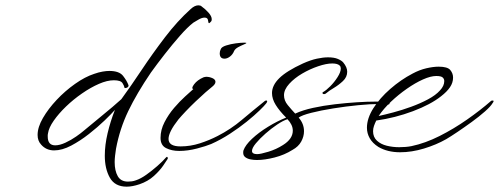

<svg xmlns="http://www.w3.org/2000/svg" viewBox="-20 -558 1871 720"><path d="M455 142Q411 142 392 108.5Q373 75 373 26Q373 -14 383.5 -58.5Q394 -103 411 -146Q398 -131 372 -106Q346 -81 313.5 -55.5Q281 -30 247 -12Q213 6 183 6Q153 6 134 -16Q121 -30 121 -52Q121 -81 141 -115.5Q161 -150 192.5 -183.5Q224 -217 261.5 -243.5Q299 -270 333 -281Q350 -287 364.5 -289.5Q379 -292 390 -292Q427 -292 441.5 -273.5Q456 -255 462 -238V-237Q462 -231 454 -228.5Q446 -226 446 -232Q446 -235 439.5 -246Q433 -257 407 -257Q382 -257 351 -243.5Q320 -230 287.5 -207.5Q255 -185 227.5 -158.5Q200 -132 181.5 -105.5Q163 -79 160 -58Q159 -55 159 -52Q159 -49 159 -46Q159 -13 187 -13Q204 -13 225.5 -23Q247 -33 265.5 -46Q284 -59 292 -66Q324 -93 364 -125.5Q404 -158 435 -186Q470 -234 511 -295.5Q552 -357 598.5 -418Q645 -479 695 -524Q710 -538 724 -538Q732 -538 736 -534Q750 -524 762 -510.5Q774 -497 774 -486Q774 -480 772 -478Q766 -471 764 -471Q762 -471 761.5 -474.5Q761 -478 760 -482Q759 -492 747 -492Q737 -492 723.5 -484Q710 -476 705 -473Q683 -456 654.5 -423.5Q626 -391 597.5 -354.5Q569 -318 546 -286Q493 -208 461 -141.5Q429 -75 415 0Q413 13 411.5 26Q410 39 410 50Q410 82 421.5 102.5Q433 123 460 123Q467 123 474.5 122Q482 121 490 118Q508 112 529 97Q550 82 570 64.5Q590 47 603 32Q605 30 606 30Q608 30 609 33.5Q610 37 608 39Q605 44 592 63Q579 82 557 102Q535 122 503 133Q476 142 455 142Z M822 -338Q804 -338 804 -358Q804 -366 808 -374Q811 -382 828 -387.5Q845 -393 864.5 -395.5Q884 -398 895 -398Q904 -398 904 -397Q904 -395 894 -391Q884 -387 873 -381Q862 -375 858 -367Q853 -354 842.5 -346Q832 -338 822 -338ZM652 8Q624 8 603 -2.5Q582 -13 582 -41Q582 -71 597 -100Q612 -129 633 -153.5Q654 -178 674.5 -196.5Q695 -215 705 -224Q696 -226 708 -242Q720 -258 743 -268Q749 -270 754 -270Q765 -270 776.5 -265Q788 -260 788 -251Q788 -246 784 -241Q780 -236 776 -233Q768 -227 751 -212Q734 -197 714 -178Q694 -159 676.5 -140.5Q659 -122 649 -110Q612 -63 612 -37Q612 -9 657 -9Q694 -9 729.5 -20.5Q765 -32 796 -48Q845 -73 887 -108.5Q929 -144 974 -180Q976 -181 979 -181Q982 -181 982 -178Q982 -175 978 -170Q972 -162 953 -143.5Q934 -125 905.5 -102Q877 -79 842.5 -56.5Q808 -34 772 -18Q753 -10 718.5 -1Q684 8 652 8Z M944 42Q938 42 932 41.5Q926 41 921 40Q909 38 900.5 32Q892 26 892 15Q892 9 893 6Q900 -14 925 -37.5Q950 -61 985 -82.5Q1020 -104 1053 -117Q1028 -142 1014 -164.5Q1000 -187 1000 -209Q1000 -238 1027.5 -265Q1055 -292 1116 -320Q1145 -333 1168.5 -338Q1192 -343 1210 -343Q1233 -343 1247 -337Q1261 -331 1267 -324Q1282 -306 1282 -289Q1282 -269 1266 -254Q1250 -239 1231.5 -228Q1213 -217 1204 -209Q1200 -205 1195 -205Q1191 -205 1189.5 -208Q1188 -211 1192 -213Q1203 -219 1218.5 -234.5Q1234 -250 1246 -269Q1258 -288 1258 -301Q1258 -308 1254 -312Q1246 -320 1226 -320Q1204 -320 1173 -309.5Q1142 -299 1113 -282Q1084 -265 1064.5 -243.5Q1045 -222 1045 -201Q1045 -181 1059 -164Q1073 -147 1087 -132Q1115 -145 1154 -153.5Q1193 -162 1236 -167Q1279 -172 1318.5 -174.5Q1358 -177 1388 -177Q1405 -177 1417 -177Q1429 -177 1436 -175Q1441 -173 1441 -171Q1441 -166 1435 -166Q1428 -166 1420.5 -167Q1413 -168 1402 -168Q1369 -168 1323 -163.5Q1277 -159 1230 -151.5Q1183 -144 1147.5 -135Q1112 -126 1100 -117Q1120 -94 1120 -66Q1120 -46 1109.5 -27Q1099 -8 1077 4Q1047 23 1010 32.5Q973 42 944 42ZM944 20Q957 20 986.5 11Q1016 2 1041 -14Q1078 -37 1078 -68Q1078 -90 1058 -111Q1042 -106 1019.5 -91Q997 -76 975.5 -57Q954 -38 939.5 -20.5Q925 -3 925 8Q925 20 944 20Z M1480 13Q1457 13 1436.5 8Q1416 3 1399 -7Q1377 -21 1366.5 -39.5Q1356 -58 1356 -79Q1356 -114 1380 -152Q1404 -190 1443.5 -224.5Q1483 -259 1527 -282Q1553 -296 1579 -302Q1605 -308 1625 -308Q1658 -308 1668.5 -295.5Q1679 -283 1679 -267Q1679 -248 1667.5 -231Q1656 -214 1634 -197Q1595 -166 1528.5 -141Q1462 -116 1391 -106Q1386 -96 1382.5 -86Q1379 -76 1379 -66Q1379 -44 1393.5 -30.5Q1408 -17 1430.5 -11.5Q1453 -6 1477 -6Q1489 -6 1501 -7Q1513 -8 1523 -10Q1575 -21 1628.5 -48Q1682 -75 1732 -110Q1782 -145 1822 -180Q1824 -181 1827 -181Q1831 -181 1831 -179Q1831 -176 1827 -171Q1820 -159 1798.5 -140Q1777 -121 1749.5 -101Q1722 -81 1696 -63.5Q1670 -46 1653 -36Q1616 -15 1570 -1Q1524 13 1480 13ZM1400 -123Q1423 -128 1455 -136.5Q1487 -145 1521.5 -157.5Q1556 -170 1585 -185.5Q1614 -201 1630 -219Q1646 -236 1646 -254Q1646 -262 1640 -267.5Q1634 -273 1616 -273Q1595 -273 1566 -260Q1537 -247 1505.5 -225Q1474 -203 1446 -176.5Q1418 -150 1400 -123Z"/></svg>

Font: WindSong
Style: Regular
Weight: 400
Designer: Robert E. Leuschke
Foundry: Robert E. Leuschke
Version: Version 1.010; ttfautohint (v1.8.3)